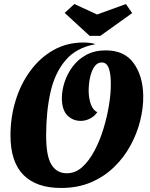

<svg xmlns="http://www.w3.org/2000/svg" viewBox="-20 -911 746 953"><path d="M283 22Q160 22 96 -43Q32 -108 32 -239Q32 -329 57.5 -412Q83 -495 131 -560Q179 -625 245.5 -662.5Q312 -700 394 -700Q408 -700 422 -698.5Q436 -697 451 -693V-691Q358 -674 305 -611.5Q252 -549 230.5 -453Q209 -357 209 -238Q209 -136 235.5 -93.5Q262 -51 312 -51Q354 -51 388 -81.5Q422 -112 449 -163Q476 -214 494 -273.5Q512 -333 521.5 -392.5Q531 -452 530 -499Q530 -546 519.5 -573.5Q509 -601 485 -601Q463 -601 448.5 -580Q434 -559 427 -526.5Q420 -494 420 -458Q421 -420 431.5 -392Q442 -364 463 -354Q448 -333 426 -322Q404 -311 381 -311Q342 -311 315 -337.5Q288 -364 287 -422Q287 -462 300.5 -503.5Q314 -545 341 -581Q368 -617 409 -639Q450 -661 505 -661Q597 -661 643 -598Q689 -535 691 -437Q692 -377 676 -312.5Q660 -248 627.5 -188.5Q595 -129 546 -81.5Q497 -34 431.5 -6Q366 22 283 22ZM425 -733 301 -847 349 -891 462 -839 605 -891 636 -846 478 -733Z"/></svg>

Font: Sansita Swashed
Style: Bold
Weight: 700
Designer: Pablo Cosgaya
Foundry: Omnibus-Type
Version: Version 1.003; ttfautohint (v1.8.3)